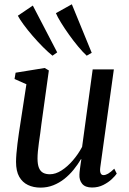

<svg xmlns="http://www.w3.org/2000/svg" viewBox="-20 -867 604 898"><path d="M169.5 10.5Q136.5 10.5 110.8 -1.8Q85 -14 70 -40.2Q55 -66.5 55 -110Q55 -125.5 56.8 -148Q58.5 -170.5 61.8 -195.8Q65 -221 68.5 -245.2Q72 -269.5 75 -287.5L103.5 -473L48 -497.5L53 -527L189 -549L208.5 -537.5L173.5 -285.5Q171.5 -265.5 168.2 -243.5Q165 -221.5 162 -200Q159 -178.5 157.2 -159.2Q155.5 -140 155.5 -126Q155.5 -98 162.2 -81.8Q169 -65.5 181.8 -58.8Q194.5 -52 213.5 -52Q240 -52 267.8 -69.8Q295.5 -87.5 320.8 -116.8Q346 -146 364 -180L413.5 -542.5H512.5L449 -84.5Q446.5 -66.5 450.5 -57.2Q454.5 -48 464 -48Q474 -48 486 -55Q498 -62 514.5 -78L526 -55Q519.5 -45 503.2 -29.5Q487 -14 463.2 -2Q439.5 10 410.5 10Q378.5 10 364.2 -7.5Q350 -25 351.5 -50.5Q351.5 -53.5 352.2 -61.8Q353 -70 354.5 -80.8Q356 -91.5 357.5 -102.8Q359 -114 360.5 -122L359 -123Q343.5 -97 324 -73Q304.5 -49 280.8 -30.2Q257 -11.5 229.2 -0.5Q201.5 10.5 169.5 10.5ZM225.5 -606.5Q206 -622 181.5 -646.5Q157 -671 133 -698.8Q109 -726.5 90.5 -751.8Q72 -777 63.5 -793.5L133.5 -841L247.5 -622ZM385.5 -606.5Q367 -623.5 345 -650Q323 -676.5 302 -706Q281 -735.5 264.8 -762Q248.5 -788.5 241.5 -805.5L316 -847L409 -620Z"/></svg>

Font: Merriweather 60pt
Style: Italic
Weight: 400
Italic angle: -7.8°
Version: Version 2.101